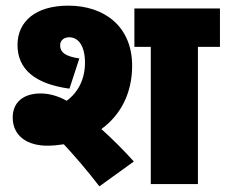

<svg xmlns="http://www.w3.org/2000/svg" viewBox="-20 -652 799 680"><path d="M147 -136C167 -136 187 -138 206 -141C246 -98 289 -48 332 8L454 -80C420 -118 379 -159 339 -195C407 -244 448 -322 448 -419C448 -558 350 -632 222 -632C105 -632 42 -575 42 -493C42 -408 102 -355 226 -338L261 -445C214 -452 193 -465 193 -492C193 -510 208 -520 225 -520C258 -520 281 -489 281 -430C281 -371 256 -324 216 -295C185 -313 152 -321 124 -321C62 -321 25 -289 25 -236C25 -168 80 -136 147 -136ZM681 -486H759V-622H456V-486H514V0H681Z"/></svg>

Font: Noto Sans SemiCondensed Black
Style: Italic
Weight: 900
Width: 4
Italic angle: -12°
Designer: Monotype Design Team
Foundry: Monotype Imaging Inc.
Version: Version 2.013